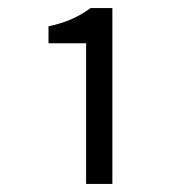

<svg xmlns="http://www.w3.org/2000/svg" viewBox="-20 -898 448 475"><path d="M193 -791H100V-833Q160 -845 204 -878H258V-443H193Z"/></svg>

Font: Source Han Sans CN Normal
Style: Regular
Weight: 350
Designer: Ryoko NISHIZUKA 西塚涼子 (kana, bopomofo & ideographs); Paul D. Hunt (Latin, Greek & Cyrillic); Sandoll Communications 산돌커뮤니
Foundry: Adobe
Version: Version 2.004;hotconv 1.0.118;makeotfexe 2.5.65603